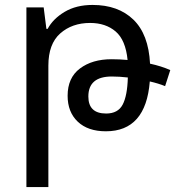

<svg xmlns="http://www.w3.org/2000/svg" viewBox="-20 -522 710 778"><path d="M173 -405Q195 -446 242 -474Q289 -502 355 -502Q459 -502 520.5 -442.5Q582 -383 588 -264Q634 -254 670 -238L649 -173Q622 -184 587 -192Q571 10 409 10Q336 10 295 -29Q254 -68 254 -134Q254 -207 304 -244.5Q354 -282 432 -282Q464 -282 497 -279Q489 -360 448.5 -394.5Q408 -429 345 -429Q272 -429 224 -386.5Q176 -344 176 -256V236H87V-492H157L168 -405ZM338 -131Q338 -62 410 -62Q458 -62 477 -98Q496 -134 498 -208Q464 -212 433 -212Q338 -212 338 -131Z"/></svg>

Font: Noto Sans Armenian
Style: Regular
Weight: 400
Designer: Monotype Design Team
Foundry: Monotype Imaging Inc.
Version: Version 2.040;GOOG;noto-fonts:20170220:a8a215d2e889